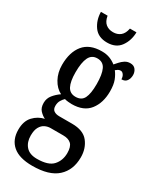

<svg xmlns="http://www.w3.org/2000/svg" viewBox="-243 -815 924 1123"><g transform="rotate(30 219.0 -253.5)"><path d="M186 237Q98 237 54 199.5Q10 162 10 94Q10 36 40.5 3.5Q71 -29 113 -38Q94 -47 77 -65Q60 -83 60 -116Q60 -146 78.5 -169Q97 -192 123 -210Q87 -228 64.5 -269Q42 -310 42 -362Q42 -448 82.5 -497.5Q123 -547 205 -547Q236 -547 259 -538Q282 -529 301 -514Q309 -523 321 -536.5Q333 -550 348.5 -560Q364 -570 384 -570Q408 -570 420 -554Q432 -538 432 -517Q432 -495 421 -478.5Q410 -462 385 -462Q385 -480 376.5 -492Q368 -504 357 -504Q347 -504 339.5 -499.5Q332 -495 325 -489Q341 -469 352 -440.5Q363 -412 363 -367Q363 -290 324.5 -240.5Q286 -191 205 -191Q196 -191 181 -192.5Q166 -194 157 -197Q147 -188 137.5 -172.5Q128 -157 128 -135Q128 -112 142 -102.5Q156 -93 179 -93H265Q341 -93 374.5 -50.5Q408 -8 408 52Q408 138 353.5 187.5Q299 237 186 237ZM203 -239Q243 -239 258.5 -270Q274 -301 274 -365Q274 -431 258 -464.5Q242 -498 203 -498Q165 -498 148.5 -464Q132 -430 132 -364Q132 -302 148.5 -270.5Q165 -239 203 -239ZM189 188Q266 188 296.5 154Q327 120 327 70Q327 27 308.5 9.5Q290 -8 255 -8H169Q150 -8 132 0.5Q114 9 102 30Q90 51 90 88Q90 132 114.5 160Q139 188 189 188ZM204 -606Q144 -606 114.5 -647Q85 -688 84 -744H129Q135 -708 155 -692Q175 -676 204 -676Q233 -676 253 -692Q273 -708 280 -744H324Q323 -688 293.5 -647Q264 -606 204 -606Z"/></g></svg>

Font: Noto Serif Myanmar ExtraCondensed Medium
Style: Regular
Weight: 500
Width: 2
Designer: Ben Mitchell and the Monotype Design Team
Foundry: Monotype Imaging Inc.
Version: Version 2.106; ttfautohint (v1.8.4.7-5d5b)